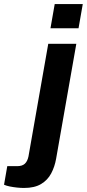

<svg xmlns="http://www.w3.org/2000/svg" viewBox="-129 -743 430 951"><path d="M121 -603 142 -723H281L260 -603ZM-10 188Q-26 188 -45 186Q-64 184 -81 180.5Q-98 177 -109 172L-93 80H-44Q-19 80 -6 68Q7 56 12 32L110 -526H249L149 43Q142 83 124.5 116Q107 149 74.5 168.5Q42 188 -10 188Z"/></svg>

Font: Archivo SemiBold
Style: Bold Italic
Weight: 700
Italic angle: -10°
Version: Version 2.001